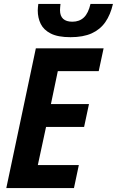

<svg xmlns="http://www.w3.org/2000/svg" viewBox="-20 -961 597 981"><path d="M12.2 0 163.1 -713.9H509.3L484.4 -597.7H275.4L240.2 -429.2H434.6L409.7 -312.5H215.3L173.3 -117.7H382.8L357.9 0ZM340.3 -771Q275.9 -771 239.5 -789.6Q203.1 -808.1 188 -839.1Q172.9 -870.1 172.9 -907.7Q172.9 -915 173.8 -924.1Q174.8 -933.1 175.8 -940.9H289.1Q288.1 -931.6 287.4 -923.8Q286.6 -916 286.6 -909.2Q286.6 -879.4 302.7 -864.7Q318.8 -850.1 349.6 -850.1Q385.7 -850.1 408.4 -871.6Q431.2 -893.1 442.4 -940.9H557.1Q544.4 -885.7 518.1 -847.9Q491.7 -810.1 448.2 -790.5Q404.8 -771 340.3 -771Z"/></svg>

Font: Open Sans SemiCondensed
Style: Bold Italic
Weight: 700
Width: 4
Italic angle: -12°
Designer: Monotype Design Team
Foundry: Monotype Imaging Inc.
Version: Version 3.003